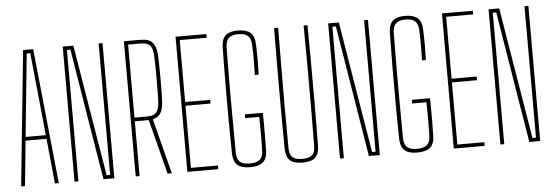

<svg xmlns="http://www.w3.org/2000/svg" viewBox="-47 -840 2848 985"><g transform="rotate(-5 1377.0 -348.0)"><path d="M26 0 97 -696H149L220 0H200L177 -232H69L46 0ZM71 -251H175L160 -402L132 -677H114L86 -401Z M301 0V-696H356L392 -477L468 -19H486V-477V-696H506V0H450L407 -261L339 -677H321V-257V0Z M616 0V-696H698Q710 -696 723.8 -694.5Q737.5 -693 750.2 -685.8Q763 -678.5 772.2 -661.2Q781.5 -644 784 -613Q785 -599 785.8 -566Q786.5 -533 786.5 -493.2Q786.5 -453.5 786 -418.2Q785.5 -383 784 -364Q780.5 -321.5 764.5 -304.8Q748.5 -288 729 -284L802 0H780L708 -282H636V0ZM636 -301H697Q711 -301 725.2 -303.5Q739.5 -306 750.2 -319.2Q761 -332.5 764 -364Q765.5 -382 766 -417.2Q766.5 -452.5 766.5 -492.2Q766.5 -532 765.8 -565.5Q765 -599 764 -613Q761.5 -645 751.2 -658.2Q741 -671.5 726.8 -674.2Q712.5 -677 698 -677H636Z M882 0V-696H1041V-677H902V-358H1031V-339H902V-19H1041V0Z M1205 4Q1176 4 1157 -3.8Q1138 -11.5 1128.2 -29.5Q1118.5 -47.5 1118 -78Q1116.5 -171.5 1116 -258.5Q1115.5 -345.5 1116 -433.5Q1116.5 -521.5 1118 -618Q1118.5 -648.5 1128 -666.5Q1137.5 -684.5 1156.5 -692.2Q1175.5 -700 1204 -700Q1245.5 -700 1267 -682.2Q1288.5 -664.5 1290 -618Q1291.5 -575.5 1291.5 -540.5Q1291.5 -505.5 1290 -465H1270Q1271 -491 1271.2 -515.8Q1271.5 -540.5 1271.2 -565.8Q1271 -591 1270 -618Q1268.5 -652 1253.2 -666.5Q1238 -681 1204 -681Q1169.5 -681 1154.2 -666.5Q1139 -652 1138 -618Q1137.5 -553 1137 -494.8Q1136.5 -436.5 1136.5 -375.8Q1136.5 -315 1137 -242.8Q1137.5 -170.5 1138 -78Q1138 -44.5 1153.5 -29.8Q1169 -15 1205 -15Q1241 -15 1257.2 -29.8Q1273.5 -44.5 1274 -78Q1275 -116.5 1275 -160Q1275 -203.5 1274 -249H1201V-268H1294Q1294.5 -250.5 1294.8 -219Q1295 -187.5 1294.8 -150.2Q1294.5 -113 1294 -78Q1293.5 -33 1271.8 -14.5Q1250 4 1205 4Z M1475.5 4Q1430 4 1410.2 -14.8Q1390.5 -33.5 1389.5 -76Q1389 -140 1388.5 -215.2Q1388 -290.5 1388 -372Q1388 -453.5 1388.5 -536Q1389 -618.5 1389.5 -696H1410.5Q1409.5 -587 1409 -485Q1408.5 -383 1408.5 -282Q1408.5 -181 1409.5 -75Q1409.5 -43 1425 -29Q1440.5 -15 1475.5 -15Q1511 -15 1526.2 -29Q1541.5 -43 1541.5 -75Q1542.5 -161 1542.8 -236.2Q1543 -311.5 1543 -384Q1543 -456.5 1542.8 -532.5Q1542.5 -608.5 1541.5 -696H1561.5Q1562.5 -625.5 1562.8 -549Q1563 -472.5 1563 -393Q1563 -313.5 1562.8 -233.5Q1562.5 -153.5 1561.5 -76Q1561 -33.5 1541.2 -14.8Q1521.5 4 1475.5 4Z M1668 0V-696H1723L1759 -477L1835 -19H1853V-477V-696H1873V0H1817L1774 -261L1706 -677H1688V-257V0Z M2066 4Q2037 4 2018 -3.8Q1999 -11.5 1989.2 -29.5Q1979.5 -47.5 1979 -78Q1977.5 -171.5 1977 -258.5Q1976.5 -345.5 1977 -433.5Q1977.5 -521.5 1979 -618Q1979.5 -648.5 1989 -666.5Q1998.5 -684.5 2017.5 -692.2Q2036.5 -700 2065 -700Q2106.5 -700 2128 -682.2Q2149.5 -664.5 2151 -618Q2152.5 -575.5 2152.5 -540.5Q2152.5 -505.5 2151 -465H2131Q2132 -491 2132.2 -515.8Q2132.5 -540.5 2132.2 -565.8Q2132 -591 2131 -618Q2129.5 -652 2114.2 -666.5Q2099 -681 2065 -681Q2030.5 -681 2015.2 -666.5Q2000 -652 1999 -618Q1998.5 -553 1998 -494.8Q1997.5 -436.5 1997.5 -375.8Q1997.5 -315 1998 -242.8Q1998.5 -170.5 1999 -78Q1999 -44.5 2014.5 -29.8Q2030 -15 2066 -15Q2102 -15 2118.2 -29.8Q2134.5 -44.5 2135 -78Q2136 -116.5 2136 -160Q2136 -203.5 2135 -249H2062V-268H2155Q2155.5 -250.5 2155.8 -219Q2156 -187.5 2155.8 -150.2Q2155.5 -113 2155 -78Q2154.5 -33 2132.8 -14.5Q2111 4 2066 4Z M2254 0V-696H2413V-677H2274V-358H2403V-339H2274V-19H2413V0Z M2494 0V-696H2549L2585 -477L2661 -19H2679V-477V-696H2699V0H2643L2600 -261L2532 -677H2514V-257V0Z"/></g></svg>

Font: Big Shoulders Display SC Thin
Style: Regular
Weight: 100
Designer: Patric King
Foundry: XO Type Co
Version: Version 2.002